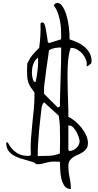

<svg xmlns="http://www.w3.org/2000/svg" viewBox="-20 -1269 656 1285"><path d="M380.9 -186.5Q378.9 -186.5 373 -186.5Q367.2 -186.5 360.8 -187Q354.5 -187.5 348.6 -187.5Q342.8 -187.5 339.8 -187.5Q311.5 -187.5 283.7 -178.7Q255.9 -169.9 231.4 -169.9Q220.7 -169.9 219.7 -170.4Q218.8 -170.9 218.8 -172.9Q218.8 -174.8 214.8 -177.7Q210.9 -180.7 194.3 -186.5Q167 -195.3 136.7 -203.1Q106.4 -210.9 81.1 -223.6Q55.7 -236.3 38.6 -257.3Q21.5 -278.3 21.5 -315.4H32.2Q52.7 -275.4 85.4 -250.5Q118.2 -225.6 166 -225.6Q171.9 -225.6 178.2 -226.6Q184.6 -227.5 186.5 -234.4Q183.6 -285.2 187 -335.4Q190.4 -385.7 195.8 -436Q201.2 -486.3 206.1 -536.1Q210.9 -585.9 210.9 -636.7V-648.4Q195.3 -669.9 185.1 -686Q174.8 -702.1 169.4 -717.8Q164.1 -733.4 162.6 -751.5Q161.1 -769.5 161.1 -794.9Q161.1 -796.9 161.1 -804.2Q161.1 -811.5 161.6 -818.8Q162.1 -826.2 162.1 -833Q162.1 -839.8 162.1 -842.8Q169.9 -859.4 178.2 -873.5Q186.5 -887.7 196.3 -899.9Q206.1 -912.1 217.3 -923.8Q228.5 -935.5 242.2 -948.2Q247.1 -984.4 250 -1028.3Q252.9 -1072.3 251 -1111.3Q251 -1112.3 254.4 -1115.7Q257.8 -1119.1 258.8 -1119.1Q273.4 -1119.1 277.8 -1107.4Q282.2 -1095.7 284.2 -1085.9Q285.2 -1081.1 287.6 -1067.4Q290 -1053.7 292.5 -1038.1Q294.9 -1022.5 297.4 -1008.3Q299.8 -994.1 299.8 -988.3L307.6 -980.5L388.7 -1005.9V-1011.7Q388.7 -1014.6 389.2 -1017.1Q389.6 -1019.5 389.6 -1021.5Q389.6 -1046.9 388.2 -1074.7Q386.7 -1102.5 381.3 -1130.4Q376 -1158.2 366.2 -1184.6Q356.4 -1210.9 339.8 -1232.4Q345.7 -1242.2 350.6 -1245.6Q355.5 -1249 364.3 -1249Q380.9 -1249 393.1 -1233.4Q405.3 -1217.8 415 -1194.8Q424.8 -1171.9 431.2 -1142.6Q437.5 -1113.3 440.9 -1086.4Q444.3 -1059.6 445.3 -1037.6Q446.3 -1015.6 445.3 -1005.9Q471.7 -997.1 498 -985.4Q524.4 -973.6 545.4 -955.6Q566.4 -937.5 579.6 -914.1Q592.8 -890.6 592.8 -858.4Q592.8 -846.7 587.4 -841.8Q582 -836.9 567.4 -827.1Q566.4 -826.2 566.4 -826.2H563.5Q562.5 -826.2 561.5 -826.7Q560.5 -827.1 559.6 -827.1Q563.5 -846.7 555.7 -868.2Q547.9 -889.6 533.2 -907.2Q518.6 -924.8 498.5 -936.5Q478.5 -948.2 458 -948.2H453.1Q444.3 -926.8 439.5 -893.6Q434.6 -860.4 433.1 -820.8Q431.6 -781.2 432.1 -738.3Q432.6 -695.3 433.6 -655.3Q434.6 -615.2 436 -582Q437.5 -548.8 437.5 -527.3V-487.3Q460 -476.6 482.9 -457.5Q505.9 -438.5 524.9 -414.6Q543.9 -390.6 556.2 -364.3Q568.4 -337.9 568.4 -311.5Q568.4 -288.1 558.6 -274.4Q548.8 -260.7 534.7 -251Q520.5 -241.2 503.4 -234.4Q486.3 -227.5 471.7 -218.3Q457 -209 447.3 -194.8Q437.5 -180.7 437.5 -159.2Q437.5 -120.1 445.8 -81.5Q454.1 -43 454.1 -3.9Q425.8 -3.9 411.1 -25.4Q396.5 -46.9 390.1 -76.2Q383.8 -105.5 382.8 -136.2Q381.8 -167 380.9 -186.5ZM258.8 -551.8Q254.9 -515.6 250 -475.1Q245.1 -434.6 241.2 -391.6Q237.3 -348.6 234.9 -306.2Q232.4 -263.7 232.4 -224.6Q266.6 -224.6 306.6 -226.1Q346.7 -227.5 380.9 -242.2Q380.9 -248 380.9 -260.3Q380.9 -272.5 381.3 -285.6Q381.8 -298.8 381.8 -311Q381.8 -323.2 381.8 -329.1Q381.8 -336.9 381.8 -350.6Q381.8 -364.3 381.3 -377.4Q380.9 -390.6 380.9 -401.4Q380.9 -412.1 380.9 -413.1Q380.9 -421.9 379.9 -435.5Q378.9 -449.2 377.4 -462.4Q376 -475.6 374.5 -484.9Q373 -494.1 373 -495.1L275.4 -584Q267.6 -579.1 264.2 -568.4Q260.7 -557.6 258.8 -551.8ZM437.5 -267.6Q437.5 -265.6 440.4 -262.2Q443.4 -258.8 445.3 -258.8Q459 -258.8 470.7 -264.6Q482.4 -270.5 491.7 -279.3Q501 -288.1 506.8 -299.8Q512.7 -311.5 512.7 -323.2Q512.7 -333 506.8 -351.1Q501 -369.1 491.7 -386.2Q482.4 -403.3 470.2 -416Q458 -428.7 445.3 -428.7H437.5ZM274.4 -648.4Q274.4 -645.5 275.4 -640.6L364.3 -551.8Q365.2 -550.8 366.2 -550.8H369.1Q375 -550.8 377.9 -554.2Q380.9 -557.6 381.3 -563Q381.8 -568.4 381.3 -574.2Q380.9 -580.1 380.9 -584Q382.8 -681.6 386.2 -769Q389.6 -856.4 389.6 -951.2Q367.2 -951.2 347.7 -947.8Q328.1 -944.3 307.6 -932.6Q306.6 -922.9 304.2 -903.8Q301.8 -884.8 297.9 -860.8Q293.9 -836.9 290.5 -810.5Q287.1 -784.2 284.2 -759.8Q281.2 -735.4 278.8 -716.8Q276.4 -698.2 275.4 -689.5Q275.4 -687.5 274.9 -676.3Q274.4 -665 274.4 -661.1ZM193.4 -782.2Q193.4 -777.3 194.3 -767.6Q195.3 -757.8 197.8 -747.1Q200.2 -736.3 204.1 -728.5Q208 -720.7 214.8 -720.7Q215.8 -720.7 216.8 -721.2Q217.8 -721.7 218.8 -721.7Q222.7 -743.2 226.1 -760.7Q229.5 -778.3 231 -794.4Q232.4 -810.5 233.9 -825.7Q235.4 -840.8 235.4 -859.4Q235.4 -862.3 234.9 -871.6Q234.4 -880.9 234.4 -883.8Q223.6 -876 215.3 -863.8Q207 -851.6 202.1 -837.9Q197.3 -824.2 195.3 -809.6Q193.4 -794.9 193.4 -782.2Z"/></svg>

Font: Cedarville Cursive
Style: Regular
Weight: 400
Designer: Kimberly Geswein
Foundry: Kimberly Geswein
Version: Version 1.001 2010